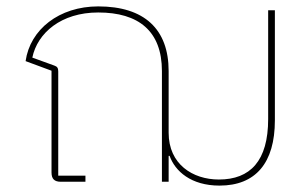

<svg xmlns="http://www.w3.org/2000/svg" viewBox="-20 -568 964 600"><path d="M666 12C779 12 839 -59 839 -192V-536H818V-196C818 -65 762 -7 664 -7C582 -7 507 -55 507 -153V-346C507 -477 431 -548 287 -548C165 -548 74 -476 60 -377L141 -347V-29C141 -9 150 0 170 0H247V-19H162V-345C162 -355 159 -360 150 -363L81 -388C97 -465 171 -529 287 -529C413 -529 486 -471 486 -346V0H507V-81H510C527 -33 577 12 666 12Z"/></svg>

Font: IBM Plex Thai Thin
Style: Regular
Weight: 100
Designer: Mike Abbink, Paul van der Laan, Pieter van Rosmalen, Ben Mitchell, Mark Frömberg
Foundry: Bold Monday
Version: Version 1.0